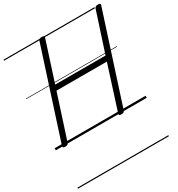

<svg xmlns="http://www.w3.org/2000/svg" viewBox="-280 -1069 1507 1624"><g transform="rotate(-30 473.5 -257.5)"><path d="M85 14Q57 14 63 -5L343 -871Q346 -881 353.5 -885.5Q361 -890 376 -890Q405 -890 398 -871L273 -484H765L891 -871Q895 -881 902.5 -885.5Q910 -890 924 -890Q953 -890 946 -871L666 -5Q663 4 656 9Q649 14 633 14Q605 14 612 -5L749 -434H257L118 -5Q115 4 107.5 9Q100 14 85 14ZM0 365H888V375H0ZM0 -20H888V0H0ZM0 -505H888V-500H0ZM0 -885H888V-875H0Z"/></g></svg>

Font: Playwrite DK Loopet Guides
Style: Regular
Weight: 400
Designer: Veronika Burian, José Scaglione
Foundry: TypeTogether
Version: Version 1.003